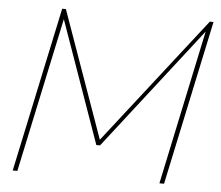

<svg xmlns="http://www.w3.org/2000/svg" viewBox="-51 -767 948 824"><g transform="rotate(5 423.0 -355.0)"><path d="M184 -710H200L394 -164L820 -710H836L685 0H665L806 -666L397 -140H381L195 -666L53 0H33Z"/></g></svg>

Font: Raleway Thin
Style: Italic
Weight: 100
Italic angle: -12°
Designer: Matt McInerney, Pablo Impallari, Rodrigo Fuenzalida
Foundry: Matt McInerney, Pablo Impallari, Rodrigo Fuenzalida
Version: Version 4.026